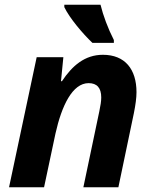

<svg xmlns="http://www.w3.org/2000/svg" viewBox="-20 -786 644 806"><path d="M165 0 213 -226C239 -342 284 -437 352 -437C387 -437 405 -417 405 -377C405 -362 402 -342 397 -319L330 0H477L542 -311C549 -346 553 -375 553 -399C553 -495 505 -556 412 -556C336 -556 283 -510 240 -445H236L246 -546H134L18 0ZM368 -606H458V-618C433 -667 413 -721 402 -766H250V-756C272 -710 327 -645 368 -606Z"/></svg>

Font: BC Sans
Style: Bold Italic
Weight: 700
Italic angle: -12°
Designer: Monotype Design Team
Province of B.C.
Foundry: Monotype Imaging Inc.
Version: Version 2.000;GOOG;noto-source:20170915:90ef993387c0